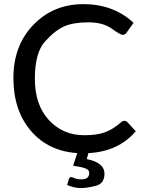

<svg xmlns="http://www.w3.org/2000/svg" viewBox="-20 -746 707 944"><path d="M380.9 135.7Q418.9 135.7 418.9 104Q418.9 88.4 398.4 81.3Q377.9 74.2 339.4 68.8L359.9 6.8Q216.8 -2.9 131.3 -103.3Q45.9 -203.6 45.9 -362.8Q45.9 -522 144 -623.8Q242.2 -725.6 390.1 -725.6Q538.1 -725.6 636.7 -633.8L602.5 -585.9Q594.7 -574.7 583 -574.7Q571.8 -574.7 528.8 -605.5Q485.8 -636.2 414.6 -636.2Q342.8 -636.2 297.6 -617.2Q252.4 -598.1 201.9 -542.7Q151.4 -487.3 151.4 -358.9Q151.4 -230.5 220.2 -155.8Q289.1 -81.1 394.5 -81.1Q455.6 -81.1 495.6 -95.5Q535.6 -109.9 574.2 -144Q583 -151.9 591.3 -151.9Q599.6 -151.9 606.4 -145.5L647.5 -100.6Q562 -0.5 414.6 6.8L406.7 36.1Q493.7 53.7 493.7 108.4Q493.7 156.7 450.7 167.7Q407.7 178.7 377 178.7Q346.2 178.7 310.1 163.6L318.8 133.8Q322.3 124.5 331.1 124.5Q334 124.5 346.7 130.1Q359.4 135.7 380.9 135.7Z"/></svg>

Font: Lato-Medium
Style: Regular
Weight: 500
Designer: Lukasz Dziedzic
Foundry: tyPoland Lukasz Dziedzic
Version: Version 2.006; 2014-01-15